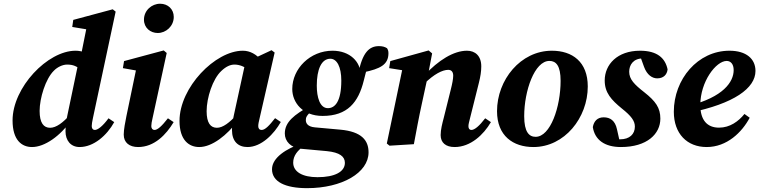

<svg xmlns="http://www.w3.org/2000/svg" viewBox="-20 -769 4049 1024"><path d="M150.7 15.2C218.8 15.2 302.6 -44.6 359.2 -127L355.2 -159.1C316.4 -114.7 279.7 -87.5 247 -87.5C213.2 -87.5 191.3 -112.9 191.3 -177.4C191.3 -244.3 222.3 -348.4 268 -392.6C284.9 -410 312.8 -424.6 338 -424.6C371.3 -424.6 390.2 -414.8 413.7 -395L482.8 -452.5C452.7 -484.4 420.4 -498.5 382.9 -498.5C233.5 -498.5 47 -302.5 47 -126.7C47 -21.3 96.2 15.2 150.7 15.2ZM475.8 -140.1 596.8 -707 581.2 -719.4 370.7 -662.9 365.3 -625.2 488.1 -604.9 446.1 -643.8 409 -459.3 398.3 -435.7 338.9 -151.8C332.3 -121.7 329.2 -91 329.4 -68.3C329.4 -20.6 356.6 15.2 404.6 15.2C479.6 15.2 550.2 -46.7 589.2 -117.7L558.7 -138.1C528.3 -96.5 501.6 -75.9 485.7 -75.9C475.9 -75.9 469.2 -83.2 469.2 -96.5C469.2 -107 471.5 -118.7 475.8 -140.1Z M639.9 -51C639.9 -8.3 670.2 15.2 716.7 15.2C802.9 15.2 866.1 -50.4 906.1 -117.7L875.6 -138.1C842.5 -95.9 820.6 -75.9 803.8 -75.9C794.3 -75.9 786.9 -83.2 786.9 -96.5C786.9 -107 789.5 -120.8 793.7 -139.3L869.1 -486.4L853.2 -500L641.6 -443.2L635.4 -405.6L731.6 -388.5L709.6 -416.2L654.2 -149.7C648.1 -119.5 639.9 -78 639.9 -51ZM821.3 -593C865.7 -593 906.7 -629.7 906.7 -678.8C906.7 -719.8 876 -749.1 833.9 -749.1C789.5 -749.1 747.8 -713.6 747.8 -664C747.8 -620 782.8 -593 821.3 -593Z M1042.5 15.2C1110.7 15.2 1190.3 -46.8 1250.2 -127L1244.1 -159.1C1205.1 -115.4 1168.8 -87.5 1136.9 -87.5C1103.1 -87.5 1082 -112.9 1082 -176C1082 -247 1114.2 -348.1 1160.8 -390.9C1185.5 -414.4 1208.7 -424.6 1230.6 -424.6C1257.7 -424.6 1284.5 -413 1308.1 -396.3L1375.8 -445.8C1347.6 -478.9 1314.4 -498.5 1275 -498.5C1127.5 -498.5 937.4 -302.5 937.4 -124.2C937.4 -21.3 988.1 15.2 1042.5 15.2ZM1299.9 15.2C1374.8 15.2 1441.9 -55.3 1477.6 -118.4L1447.1 -138.8C1416.4 -99.4 1394 -75.9 1375.5 -75.9C1363.9 -75.9 1357.3 -83.2 1357.3 -96.5C1357.3 -107 1360.3 -120.8 1364.8 -139.3L1444.8 -488.7L1428.3 -501.3L1288.7 -436.2L1227.2 -154.4C1220.9 -125 1217.2 -101.1 1217.2 -75.7C1217.2 -14.4 1250.5 15.2 1299.9 15.2Z M1499 -57C1499 -15.8 1530.4 19 1585.3 24.4L1723.2 37C1792.6 44 1819.4 66.2 1819.4 99.5C1819.4 146.9 1766 176 1673.5 176C1592.5 176 1543.7 147 1543.7 98.4C1543.7 61.1 1567.4 32.7 1602.6 8.3L1584.1 -2.3C1509.3 23.5 1430.7 71.1 1430.7 133.6C1430.7 199.8 1499.9 234.5 1617.9 234.5C1804.8 234.5 1945.6 152.1 1945.6 43.5C1945.6 -20 1909.2 -67.1 1795 -77.5L1659 -89.8C1620.9 -93.3 1611.1 -112 1611.1 -128.3C1611.1 -142.7 1613.6 -152.9 1651.3 -185.8L1631.4 -203C1550.5 -157.5 1499 -119.1 1499 -57ZM1729 -192.1C1685.7 -191.8 1669.5 -250.4 1669.5 -312.3C1669.5 -398.8 1694.1 -455.2 1741.3 -455.7C1776.8 -456 1800.3 -412.7 1800.3 -339.3C1800.3 -227.1 1766.3 -192.3 1729 -192.1ZM1538.7 -294.3C1538.7 -221.7 1594.8 -150.7 1700.4 -150.7C1833.2 -150.7 1891.5 -223.1 1920.1 -339.1C1927.3 -367.3 1932.9 -392.1 1941.7 -415.3L1918.7 -383.3C2008 -402.1 2051.7 -423.7 2051.7 -485.4C2051.7 -497.8 2048.4 -505.2 2044.1 -511.9C2032 -519.5 2019.2 -523 2000.7 -523C1949.1 -523 1912 -488.6 1890.7 -374.7L1902.7 -373.6C1902.9 -438.1 1847.2 -498.5 1753.4 -498.5C1634.5 -498.5 1538.7 -403.3 1538.7 -294.3Z M2330.1 -48.5C2330.1 -8.3 2357 15.2 2404.6 15.2C2489.9 15.2 2559.2 -50.7 2598.2 -117.7L2567.7 -138.1C2536.1 -96.7 2511.1 -75.9 2494 -75.9C2484.2 -75.9 2478.3 -82.9 2478.3 -96.2C2478.3 -106.2 2482.2 -120 2487 -139.3L2534.2 -327.9C2542.2 -359.5 2546.8 -388.2 2546.8 -415.1C2546.8 -471.2 2514 -498.5 2470.6 -498.5C2400.2 -498.5 2318.6 -448.6 2243 -366.9L2243 -322.7C2294.9 -373.6 2339.3 -396.5 2370.8 -396.5C2386.3 -396.5 2397.1 -386.9 2397.1 -365.3C2397.1 -348.9 2392 -321.7 2384 -290.6L2346.8 -141C2338.9 -110.8 2330.1 -78 2330.1 -48.5ZM2187.3 0C2201 -72.4 2213.7 -142.9 2229.5 -214.3L2261.2 -360.7L2284.7 -484.2L2266 -500L2061.6 -443.2L2055.4 -405.6L2181.9 -385.6L2128.9 -414.7L2043 -3.6L2057.4 8L2187.3 0Z M2824.9 15.2C2990.9 15.2 3114.8 -140.9 3114.8 -307.7C3114.8 -439.4 3032.4 -498.5 2923.3 -498.5C2756.3 -498.5 2630.8 -343 2630.8 -176C2630.8 -44.7 2716.3 15.2 2824.9 15.2ZM2836.6 -39.3C2802.3 -39.3 2775.7 -64.2 2775.7 -149.3C2775.7 -284.6 2831 -444.1 2910.1 -444.1C2945.6 -444.1 2969.9 -418.7 2969.9 -337.8C2969.9 -198.1 2915.4 -39.3 2836.6 -39.3Z M3286.7 -7.5 3270.4 -80.1C3260.5 -125.9 3234.1 -143.3 3199.6 -143.3C3166.3 -143.3 3147.4 -122.9 3141.7 -91.1C3152.3 -22.4 3205.7 15.2 3291.4 15.2C3431.8 15.2 3501.9 -55.4 3501.9 -136.2C3501.9 -194.2 3476.6 -229.3 3415.9 -277.2C3363.2 -318.4 3335.7 -346.1 3335.7 -386.6C3335.7 -421.8 3356.6 -457.4 3409 -457.4C3425 -457.4 3439.4 -456.8 3453.7 -456L3391.9 -476.2L3415 -412.2C3430.8 -369.2 3458.6 -351.1 3485.2 -351.1C3518.3 -351.1 3537.4 -370.6 3540.5 -399C3527.7 -459.7 3484.8 -498.5 3393.4 -498.5C3272.4 -498.5 3205.1 -425 3205.1 -339.8C3205.1 -273.9 3240.9 -235.7 3296.7 -190.1C3346.5 -150.5 3366 -124.5 3366 -93.7C3366 -53.9 3338 -26 3287.5 -26C3266.1 -26 3247.3 -26.6 3224.9 -28.5L3286.7 -7.5Z M3748.9 15.2C3857.3 15.2 3937.2 -63.6 3978.4 -141L3950.4 -161.2C3919 -122.1 3873.3 -88.2 3814.7 -88.2C3752.5 -88.2 3715 -127.2 3715 -209.2C3715 -333.5 3798.6 -444 3855.7 -444C3876.4 -444 3892.9 -427.8 3892.9 -395.1C3892.9 -332.3 3838 -251.4 3653.9 -204.8L3656.5 -167.6C3895.5 -216.2 4009.2 -299 4009.2 -390.7C4009.2 -455.4 3959.7 -498.5 3870.5 -498.5C3701.2 -498.5 3573.7 -346.3 3573.7 -173C3573.7 -55.8 3644.6 15.2 3748.9 15.2Z"/></svg>

Font: Source Serif Variable
Style: Italic
Weight: 389
Italic angle: -12°
Designer: Frank Grießhammer
Foundry: Adobe Systems Incorporated
Version: Version 3.001;hotconv 1.0.111;makeotfexe 2.5.65597